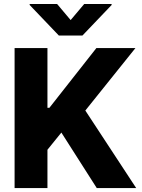

<svg xmlns="http://www.w3.org/2000/svg" viewBox="-20 -950 717 970"><path d="M53.7 -707H219.7V-405.3H229.5L466.8 -707H664.1L411.1 -391.6L668 0H468.8L290 -280.3L219.7 -193.4V0H53.7ZM336.9 -848.6 405.3 -929.7H543.9V-924.8L396.5 -770.5H277.3L129.9 -924.8V-929.7H268.6Z"/></svg>

Font: Pretendard ExtraBold
Style: Regular
Weight: 800
Designer: Base glyphs from Inter by Rasmus Andersson; Hangeul glyphs from Noto Sans CJK(Source Han Sans) by Jang Soo-young and Kan
Foundry: Kil Hyung-jin
Version: Version 1.309